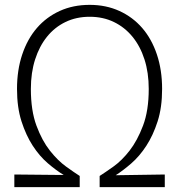

<svg xmlns="http://www.w3.org/2000/svg" viewBox="-20 -770 737 790"><path d="M39 -52 242 -50Q211 -69 177 -98Q143 -127 115 -170Q87 -213 68.5 -270.5Q50 -328 50 -404Q50 -482 71.5 -546Q93 -610 132 -655Q171 -700 226 -725Q281 -750 349 -750Q416 -750 471 -725Q526 -700 565 -655Q604 -610 625.5 -546Q647 -482 647 -404Q647 -328 628.5 -270.5Q610 -213 582 -170Q554 -127 520 -97.5Q486 -68 456 -49L658 -52V0H390V-46Q412 -60 446.5 -84.5Q481 -109 513 -150Q545 -191 568.5 -253Q592 -315 592 -404Q592 -471 574.5 -525.5Q557 -580 525 -619Q493 -658 448.5 -679.5Q404 -701 349 -701Q294 -701 249.5 -679.5Q205 -658 173.5 -619Q142 -580 124.5 -525.5Q107 -471 107 -404Q107 -315 130 -253Q153 -191 185.5 -150Q218 -109 252 -84.5Q286 -60 308 -46V0H39Z"/></svg>

Font: Encode Sans Compressed
Style: Light
Weight: 300
Designer: Pablo Impallari, Andres Torresi
Foundry: Pablo Impallari, Andres Torresi
Version: Version 1.000; ttfautohint (v1.00) -l 8 -r 50 -G 200 -x 14 -